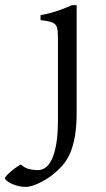

<svg xmlns="http://www.w3.org/2000/svg" viewBox="-137 -489 416 753"><path d="M163.6 -48.3Q163.6 7.8 156.5 47.1Q149.4 86.4 137 114Q124.5 141.6 107.4 160.6Q90.3 179.7 70.8 195.3Q57.6 205.6 43 214.6Q28.3 223.6 13.7 230.2Q-1 236.8 -13.9 240.5Q-26.9 244.1 -36.1 244.1Q-51.3 244.1 -65.7 240.5Q-80.1 236.8 -91.6 231.4Q-103 226.1 -110.1 220.2Q-117.2 214.4 -117.2 210.4Q-117.2 206.1 -110.1 198.5Q-103 190.9 -93.3 182.6Q-83.5 174.3 -73 167Q-62.5 159.7 -55.2 156.2Q-39.6 169.9 -22.9 174.1Q-6.3 178.2 12.2 178.2Q26.4 178.2 40.3 169.2Q54.2 160.2 65.4 137.7Q76.7 115.2 83.5 76.7Q90.3 38.1 90.3 -21V-327.1Q90.3 -352.1 89.1 -367.2Q87.9 -382.3 81.5 -390.9Q75.2 -399.4 61.3 -403.3Q47.4 -407.2 22 -410.2V-429.7Q42.5 -433.1 58.3 -437.5Q74.2 -441.9 88.6 -446.5Q103 -451.2 116.5 -456.8Q129.9 -462.4 145.5 -468.8H163.6Z"/></svg>

Font: Gentium Plus Phon
Style: Regular
Weight: 400
Designer: J. Victor Gaultney, Annie Olsen, Iska Routamaa, Becca Hirsbrunner
Foundry: SIL International
Version: Version 5.000